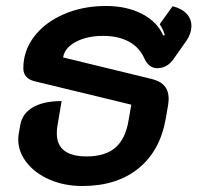

<svg xmlns="http://www.w3.org/2000/svg" viewBox="-20 -613 660 642"><path d="M41 -147Q41 -154 43 -168L48 -196Q55 -234 90.5 -254.5Q126 -275 186 -275L172 -192Q170 -183 170 -167Q170 -90 270 -90Q332 -90 366 -119.5Q400 -149 410 -211L419 -263L97 -341Q58 -350 58 -385Q58 -443 94 -490.5Q130 -538 193.5 -565.5Q257 -593 334 -593Q404 -593 455 -566.5Q506 -540 526 -494L531 -496Q526 -514 514 -532L557 -592Q587 -585 603.5 -567.5Q620 -550 620 -527Q620 -499 600 -472L562 -418Q540 -385 506 -385Q478 -385 463 -417Q447 -454 411.5 -473.5Q376 -493 325 -493Q271 -493 233.5 -473Q196 -453 191 -421L487 -349Q516 -342 530 -325.5Q544 -309 544 -283Q544 -277 542 -261L534 -215Q515 -108 442.5 -49.5Q370 9 255 9Q196 9 147 -12Q98 -33 69.5 -69Q41 -105 41 -147Z"/></svg>

Font: K2D
Style: Bold Italic
Weight: 700
Italic angle: -10°
Designer: Katatrad Aksorn Co.,Ltd.
Foundry: Cadson Demak Co.,Ltd.
Version: Version 1.000; ttfautohint (v1.6)